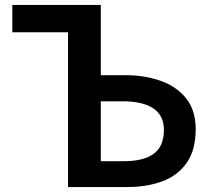

<svg xmlns="http://www.w3.org/2000/svg" viewBox="-20 -759 860 779"><path d="M256 0V-628H30V-739H389V-454H488Q567 -454 632 -431Q697 -408 735.5 -359.5Q774 -311 774 -235Q774 -151 738 -99Q702 -47 639 -23.5Q576 0 494 0ZM389 -105H483Q562 -105 603.5 -135Q645 -165 645 -232Q645 -290 602.5 -319Q560 -348 477 -348H389Z"/></svg>

Font: Noto Sans HK SemiBold
Style: Regular
Weight: 600
Version: Version 2.004-H2;hotconv 1.0.118;makeotfexe 2.5.65603